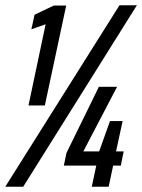

<svg xmlns="http://www.w3.org/2000/svg" viewBox="-39 -708 539 728"><path d="M69 -308 134 -616 80 -597 92 -652 165 -687H212L131 -308ZM-19 0 414 -688H480L49 0ZM309 0 326 -80H203L213 -128L336 -379H405L277 -134H337L378 -249H426L401 -134H430L419 -80H390L373 0Z"/></svg>

Font: Saira Condensed Medium
Style: Italic
Weight: 500
Width: 3
Italic angle: -12°
Designer: Hector Gatti with collaboration of the Omnibus-Type team
Foundry: Omnibus-Type
Version: Version 1.101